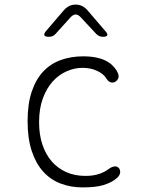

<svg xmlns="http://www.w3.org/2000/svg" viewBox="-20 -805 640 835"><path d="M100 -278Q100 -353 118 -406.5Q136 -460 168 -494Q200 -528 244.5 -544Q289 -560 341 -560Q373 -560 397.5 -555Q422 -550 439 -541.5Q456 -533 467.5 -522Q479 -511 486 -500Q500 -477 494.5 -465Q489 -453 479 -448Q469 -444 459 -448Q449 -452 441 -466Q429 -485 401 -497.5Q373 -510 339 -510Q305 -510 271 -495.5Q237 -481 210 -451.5Q183 -422 166.5 -377.5Q150 -333 150 -273Q150 -219 164.5 -176Q179 -133 205 -103Q231 -73 268 -56.5Q305 -40 351 -40Q386 -40 411 -48.5Q436 -57 454 -71Q465 -79 476.5 -81Q488 -83 496 -75Q500 -71 501.5 -65.5Q503 -60 502.5 -54.5Q502 -49 499 -43.5Q496 -38 491 -33Q479 -22 464 -14Q449 -6 431 -0.5Q413 5 390.5 7.5Q368 10 339 10Q287 10 243 -7Q199 -24 167.5 -59Q136 -94 118 -148.5Q100 -203 100 -278ZM193 -645Q176 -645 173 -651.5Q170 -658 181 -671L259 -762Q269 -773 281.5 -779Q294 -785 309 -785Q324 -785 336.5 -779Q349 -773 359 -762L438 -670Q449 -658 446.5 -651.5Q444 -645 427 -645Q419 -645 412 -648Q405 -651 399 -657L330 -731Q319 -742 309 -742Q299 -742 288 -731L222 -658Q216 -651 209 -648Q202 -645 193 -645Z"/></svg>

Font: Maple Mono NL Thin
Style: Regular
Weight: 250
Monospace: yes
Designer: subframe7536
Version: Version 7.000